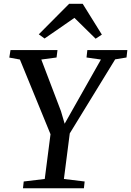

<svg xmlns="http://www.w3.org/2000/svg" viewBox="-20 -1012 704 1032"><path d="M103.5 0 107.5 -36.5 220.5 -50 251.5 -290.5 87 -692 30 -702.5 36.5 -743H289L284 -703L202 -692L307.5 -415L327.5 -347L365 -413.5L522.5 -692L445 -703L449.5 -743H664.5L660 -703L599 -693L355 -295L323.5 -50L435 -36.5L431 0ZM188.5 -827.5 351.5 -991.5H424.5L527.5 -826L494 -804Q465.5 -832 437 -860Q408.5 -888 380 -916Q340.5 -888.5 300.5 -860.8Q260.5 -833 219.5 -805Z"/></svg>

Font: Merriweather 36pt
Style: Italic
Weight: 400
Italic angle: -7.8°
Version: Version 2.101